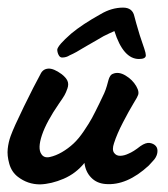

<svg xmlns="http://www.w3.org/2000/svg" viewBox="-77 -482 444 507"><path d="M248 -461.9Q272.9 -461.9 277.8 -439Q280.8 -426.3 292 -389.2Q294.4 -380.9 298.8 -368.9Q303.2 -356.9 304.2 -353Q308.1 -341.3 308.1 -335.9Q308.1 -326.2 290 -326.2Q248.5 -326.2 225.1 -399.9Q223.1 -398.9 213.6 -394.8Q204.1 -390.6 196.5 -386.5Q189 -382.3 180.2 -377Q177.2 -375.5 147 -357.9Q123 -342.8 106.9 -335.9Q98.1 -330.1 86.9 -330.1Q81.1 -330.1 77.6 -337.2Q74.2 -344.2 74.2 -351.1Q75.7 -362.3 110.8 -393.1Q140.6 -418 189 -444.8Q217.8 -461.9 248 -461.9ZM293.9 -96.2Q308.1 -106 318.4 -104.5Q328.6 -103 334.5 -96.4Q340.3 -89.8 338.4 -78.1Q336.4 -66.4 326.2 -56.2L315.9 -44.9Q257.8 8.8 201.2 3.9Q178.2 2 163.6 -13.2Q148.9 -28.3 146 -51.8Q123.5 -23.9 91.1 -10Q58.6 3.9 28.8 4.9Q-3.9 4.9 -29.8 -15.1Q-46.4 -27.8 -52.5 -49.6Q-58.6 -71.3 -56.6 -89.1Q-54.7 -106.9 -48.8 -123Q-40.5 -146 -13.7 -200.9Q13.2 -255.9 29.8 -286.1Q36.1 -299.8 50.3 -300.8Q64.5 -301.8 85.9 -286.1Q97.2 -277.3 101.1 -268.6Q105 -259.8 101.1 -248.5Q97.2 -237.3 93.3 -230.5Q89.4 -223.6 79.1 -209Q45.4 -160.2 33.7 -125Q22 -89.8 32.2 -75.2Q39.1 -64 54.7 -67.4Q70.3 -70.8 86.7 -80.3Q103 -89.8 117.2 -103Q130.4 -115.2 144.3 -135.7Q158.2 -156.2 165.8 -170.2Q173.3 -184.1 185.3 -208.7Q197.3 -233.4 198.2 -235.8Q202.1 -244.6 205.1 -254.9Q208 -265.1 209.5 -270.8Q210.9 -276.4 213.9 -281Q216.8 -285.6 221.2 -287.1Q236.3 -293.5 254.6 -282.5Q272.9 -271.5 282.7 -254.6Q292.5 -237.8 286.1 -228Q286.6 -227.1 275.1 -208.3Q263.7 -189.5 247.8 -158.9Q231.9 -128.4 224.1 -104Q218.3 -86.9 224.1 -78.6Q230 -70.3 240.5 -70.6Q251 -70.8 262.2 -76.2Q275.4 -81.5 293.9 -96.2Z"/></svg>

Font: Florida Vibes
Style: Regular
Weight: 400
Italic angle: -30°
Designer: Turbologo.com
Foundry: Turbologo.com
Version: Version 1.000;hotconv 1.0.109;makeotfexe 2.5.65596